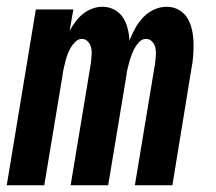

<svg xmlns="http://www.w3.org/2000/svg" viewBox="-24 -548 638 568"><path d="M-4 0 82 -520H193L182 -457Q190 -471 199.5 -484Q209 -497 221.5 -507Q234 -517 249 -522.5Q264 -528 279 -528Q298 -528 314 -519.5Q330 -511 339.5 -496.5Q349 -482 353.5 -464.5Q358 -447 359 -428Q366 -446 375.5 -463.5Q385 -481 399 -496Q413 -511 431.5 -519.5Q450 -528 469 -528Q489 -528 505.5 -518.5Q522 -509 531 -493.5Q540 -478 544 -459.5Q548 -441 548.5 -421.5Q549 -402 547.5 -382.5Q546 -363 542 -343L486 0H375L435 -362Q436 -373 437 -384Q438 -395 436 -405.5Q434 -416 426.5 -424.5Q419 -433 408 -433Q397 -433 389 -425Q381 -417 375.5 -407.5Q370 -398 366 -387.5Q362 -377 359 -366.5Q356 -356 353.5 -345.5Q351 -335 350 -325L296 0H185L245 -362Q246 -373 247 -384Q248 -395 246 -405.5Q244 -416 236.5 -424.5Q229 -433 218 -433Q208 -433 199.5 -425Q191 -417 185.5 -407.5Q180 -398 176 -387.5Q172 -377 169.5 -366.5Q167 -356 164.5 -345.5Q162 -335 161 -325L107 0Z"/></svg>

Font: Iosevka QP
Style: Bold Italic
Weight: 700
Italic angle: -9°
Designer: Belleve Invis
Foundry: Belleve Invis
Version: Version 20.0.0; ttfautohint (v1.8.4)